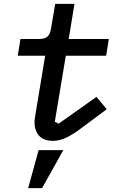

<svg xmlns="http://www.w3.org/2000/svg" viewBox="-20 -718 640 995"><path d="M180 60H308L198 257H126ZM255 12Q207 12 183 -14Q159 -40 159 -85Q159 -94 161 -106.5Q163 -119 165 -133L214 -429H72L86 -516H182Q211 -516 225 -527.5Q239 -539 244 -568L266 -698H366L336 -516H544L530 -429H321L264 -87L284 -77L480 -216L533 -152L442 -84Q408 -58 382.5 -40Q357 -22 335 -10.5Q313 1 294 6.5Q275 12 255 12Z"/></svg>

Font: IBM Plex Mono Medium
Style: Italic
Weight: 500
Italic angle: -9°
Monospace: yes
Designer: Mike Abbink, Paul van der Laan, Pieter van Rosmalen
Foundry: Bold Monday
Version: Version 2.3